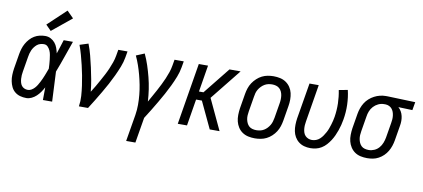

<svg xmlns="http://www.w3.org/2000/svg" viewBox="-83 -1075 3520 1597"><g transform="rotate(10 1677.0 -276.5)"><path d="M162 8Q134 8 109 1Q84 -6 64.5 -22Q45 -38 34 -61Q23 -84 18 -109.5Q13 -135 14 -162Q15 -189 19 -216L40 -342Q44 -365 51 -388Q58 -411 70 -432.5Q82 -454 99 -473Q116 -492 137 -504.5Q158 -517 181.5 -522.5Q205 -528 228 -528Q254 -528 275 -517Q296 -506 311 -488Q326 -470 334 -447.5Q342 -425 347 -402Q357 -432 366.5 -461.5Q376 -491 385 -520H463Q439 -453 416 -386Q393 -319 367 -252Q371 -189 373 -126Q375 -63 379 0H301Q301 -27 301.5 -53.5Q302 -80 302 -107Q291 -86 277 -66Q263 -46 245.5 -29.5Q228 -13 206 -2.5Q184 8 162 8ZM162 -61Q178 -61 192.5 -69.5Q207 -78 218.5 -90.5Q230 -103 238.5 -117Q247 -131 254.5 -145.5Q262 -160 268.5 -174.5Q275 -189 281 -204Q287 -219 292.5 -234Q298 -249 304 -265Q303 -284 302 -303.5Q301 -323 298.5 -342Q296 -361 293 -379.5Q290 -398 282.5 -415Q275 -432 262 -445.5Q249 -459 229 -459Q214 -459 198.5 -454.5Q183 -450 171 -440Q159 -430 149 -416.5Q139 -403 133 -389Q127 -375 123 -360.5Q119 -346 117 -331L96 -205Q93 -189 92 -173.5Q91 -158 92 -142.5Q93 -127 97 -112Q101 -97 109.5 -85.5Q118 -74 132 -67.5Q146 -61 162 -61ZM265 -577 220 -623 374 -768 430 -712Z M605 0Q612 -45 609 -88.5Q606 -132 600 -174.5Q594 -217 586 -259Q578 -301 568 -342.5Q558 -384 547 -424.5Q536 -465 521 -505L593 -528Q611 -482 623.5 -433.5Q636 -385 647 -336Q658 -287 667 -237.5Q676 -188 681 -137Q698 -163 713.5 -190Q729 -217 744 -244Q759 -271 773.5 -298.5Q788 -326 800 -354Q812 -382 822 -410.5Q832 -439 837 -468L846 -520H924L915 -468Q908 -427 892 -386.5Q876 -346 857.5 -306.5Q839 -267 818 -228Q797 -189 774.5 -151Q752 -113 729 -75Q706 -37 682 0Z M1042 215 1080 -11Q1087 -55 1087 -97.5Q1087 -140 1083 -182Q1079 -224 1071 -265Q1063 -306 1052.5 -345.5Q1042 -385 1028.5 -424Q1015 -463 998 -499L1068 -528Q1089 -483 1104.5 -436Q1120 -389 1132.5 -340Q1145 -291 1152.5 -241Q1160 -191 1163 -139Q1178 -166 1193 -192.5Q1208 -219 1222.5 -246Q1237 -273 1250.5 -300Q1264 -327 1276 -355Q1288 -383 1297.5 -411Q1307 -439 1312 -468L1321 -520H1399L1390 -468Q1383 -427 1367 -386Q1351 -345 1332 -305.5Q1313 -266 1292 -227.5Q1271 -189 1248.5 -151Q1226 -113 1203 -75Q1180 -37 1156 0L1120 215Z M1440 0 1526 -520H1604L1567 -295H1605L1785 -520H1879L1868 -506L1671 -260L1793 0H1710L1604 -225H1555L1518 0Z M2091 8Q2062 8 2035 2Q2008 -4 1986 -19Q1964 -34 1949.5 -56.5Q1935 -79 1928.5 -105Q1922 -131 1922.5 -159.5Q1923 -188 1927 -216L1948 -342Q1952 -366 1960 -390.5Q1968 -415 1982.5 -437Q1997 -459 2017 -477.5Q2037 -496 2060 -507.5Q2083 -519 2108 -523.5Q2133 -528 2157 -528Q2186 -528 2213 -522Q2240 -516 2262 -501Q2284 -486 2299 -463.5Q2314 -441 2320 -415Q2326 -389 2326 -360.5Q2326 -332 2321 -304L2300 -178Q2296 -154 2288 -129.5Q2280 -105 2266 -83Q2252 -61 2232 -42.5Q2212 -24 2189 -12.5Q2166 -1 2140.5 3.5Q2115 8 2091 8ZM2092 -61Q2108 -61 2124.5 -64.5Q2141 -68 2156 -77Q2171 -86 2183 -99Q2195 -112 2203.5 -126.5Q2212 -141 2216.5 -157Q2221 -173 2224 -189L2245 -315Q2248 -332 2248.5 -349.5Q2249 -367 2246.5 -383Q2244 -399 2237 -414Q2230 -429 2218 -439.5Q2206 -450 2190 -454.5Q2174 -459 2157 -459Q2141 -459 2124.5 -455.5Q2108 -452 2093 -443Q2078 -434 2065.5 -421Q2053 -408 2044.5 -393.5Q2036 -379 2031.5 -363Q2027 -347 2025 -331L2004 -205Q2001 -188 2000 -170.5Q1999 -153 2002 -137Q2005 -121 2012 -106Q2019 -91 2030.5 -80.5Q2042 -70 2058.5 -65.5Q2075 -61 2092 -61Z M2560 8Q2533 8 2507.5 1Q2482 -6 2461.5 -22Q2441 -38 2428 -60.5Q2415 -83 2410 -108.5Q2405 -134 2405.5 -161.5Q2406 -189 2410 -216L2461 -520H2539L2487 -205Q2484 -189 2483 -172.5Q2482 -156 2483.5 -140.5Q2485 -125 2490 -110Q2495 -95 2505.5 -84Q2516 -73 2530.5 -67Q2545 -61 2562 -61Q2579 -61 2596.5 -67.5Q2614 -74 2628 -87Q2642 -100 2652.5 -115.5Q2663 -131 2672 -147.5Q2681 -164 2687 -181Q2693 -198 2698.5 -215Q2704 -232 2708 -249.5Q2712 -267 2715 -284Q2724 -342 2722.5 -398.5Q2721 -455 2710 -509L2784 -523Q2798 -464 2800 -400.5Q2802 -337 2791 -274Q2787 -250 2781 -226.5Q2775 -203 2767 -180Q2759 -157 2748.5 -134Q2738 -111 2724.5 -90Q2711 -69 2693.5 -49.5Q2676 -30 2654 -16.5Q2632 -3 2608 2.5Q2584 8 2560 8Z M3040 8Q3011 8 2984 2Q2957 -4 2935.5 -19Q2914 -34 2899.5 -56.5Q2885 -79 2878.5 -105Q2872 -131 2872.5 -159.5Q2873 -188 2877 -216L2898 -342Q2902 -366 2910.5 -390Q2919 -414 2932.5 -435.5Q2946 -457 2965.5 -474.5Q2985 -492 3008 -504Q3031 -516 3055.5 -522Q3080 -528 3104 -528H3119L3354 -520L3342 -451L3223 -455Q3238 -442 3248 -424.5Q3258 -407 3262.5 -387Q3267 -367 3267 -346Q3267 -325 3263 -304L3242 -178Q3238 -154 3230 -130Q3222 -106 3209 -84Q3196 -62 3177.5 -44Q3159 -26 3136 -13.5Q3113 -1 3088.5 3.5Q3064 8 3040 8ZM3041 -61Q3065 -61 3088 -71Q3111 -81 3127.5 -100Q3144 -119 3153 -142.5Q3162 -166 3166 -189L3187 -315Q3190 -331 3191 -347Q3192 -363 3190 -378.5Q3188 -394 3183 -408Q3178 -422 3168.5 -433.5Q3159 -445 3145.5 -451.5Q3132 -458 3116 -459H3100Q3076 -459 3053 -448Q3030 -437 3013 -418.5Q2996 -400 2987 -377Q2978 -354 2975 -331L2954 -205Q2951 -188 2950 -171Q2949 -154 2952 -137.5Q2955 -121 2961.5 -106.5Q2968 -92 2979.5 -81Q2991 -70 3007.5 -65.5Q3024 -61 3041 -61Z"/></g></svg>

Font: Iosevka QP
Style: Italic
Weight: 400
Italic angle: -9°
Designer: Belleve Invis
Foundry: Belleve Invis
Version: Version 20.0.0; ttfautohint (v1.8.4)